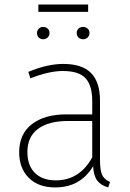

<svg xmlns="http://www.w3.org/2000/svg" viewBox="-20 -811 571 841"><path d="M462 -14 454 10Q422 1 406 -20Q390 -41 388 -83Q332 10 222 10Q148 10 106 -32Q64 -74 64 -144Q64 -224 119.5 -267Q175 -310 270 -310H384V-368Q384 -436 355 -468Q326 -500 255 -500Q195 -500 113 -468L104 -496Q187 -531 257 -531Q340 -531 379 -491Q418 -451 418 -371V-111Q418 -63 428 -43.5Q438 -24 462 -14ZM384 -122V-281H277Q193 -281 146.5 -246.5Q100 -212 100 -145Q100 -86 133 -53.5Q166 -21 224 -21Q329 -21 384 -122ZM197 -666Q197 -655 189 -647Q181 -639 169 -639Q157 -639 149.5 -647Q142 -655 142 -666Q142 -677 149.5 -685Q157 -693 169 -693Q181 -693 189 -685.5Q197 -678 197 -666ZM372 -666Q372 -655 364 -647Q356 -639 344 -639Q331 -639 323.5 -647Q316 -655 316 -666Q316 -678 323.5 -685.5Q331 -693 344 -693Q356 -693 364 -685.5Q372 -678 372 -666ZM148 -759V-791H366V-759Z"/></svg>

Font: FiraGO UltraLight
Style: Regular
Weight: 200
Designer: bBox Type
Foundry: bBox Type GmbH
Version: Version 1.001